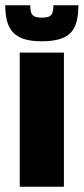

<svg xmlns="http://www.w3.org/2000/svg" viewBox="-40 -710 318 730"><path d="M35 0V-510H203V0ZM119 -553Q75 -553 47.5 -563Q20 -573 5.5 -591.5Q-9 -610 -14.5 -635Q-20 -660 -20 -690H75Q75 -674 78 -663.5Q81 -653 90.5 -648Q100 -643 119 -643Q139 -643 148 -648Q157 -653 160 -663.5Q163 -674 163 -690H258Q258 -660 253 -635Q248 -610 234 -591.5Q220 -573 192 -563Q164 -553 119 -553Z"/></svg>

Font: Saira Condensed Black
Style: Regular
Weight: 900
Width: 3
Designer: Hector Gatti with collaboration of the Omnibus-Type team
Foundry: Omnibus-Type
Version: Version 1.101